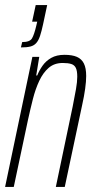

<svg xmlns="http://www.w3.org/2000/svg" viewBox="-20 -733 368 753"><path d="M62 -547 67 -568Q97 -568 105.5 -582.5Q114 -597 122 -631L126 -648H106L120 -713H165L149 -638Q143 -610 137 -592Q131 -574 122 -564Q113 -554 99 -550.5Q85 -547 62 -547ZM0 0 107 -510H134L122 -437H126Q134 -457 147 -475.5Q160 -494 181 -506Q202 -518 233 -518Q263 -518 281.5 -510Q300 -502 309 -484Q318 -466 318 -435Q318 -414 314 -385Q310 -356 302 -320L234 0H199L265 -315Q273 -355 278 -383.5Q283 -412 283 -432Q283 -455 277.5 -466.5Q272 -478 259.5 -482Q247 -486 226 -486Q193 -486 171 -467Q149 -448 134 -416Q119 -384 109 -344.5Q99 -305 90 -264L34 0Z"/></svg>

Font: Saira UltraCondensed Thin
Style: Italic
Weight: 250
Width: 1
Italic angle: -12°
Designer: Hector Gatti with collaboration of the Omnibus-Type team
Foundry: Omnibus-Type
Version: Version 1.101